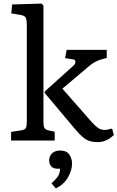

<svg xmlns="http://www.w3.org/2000/svg" viewBox="-20 -786 657 1074"><path d="M42 0V-48L99 -57Q119 -60 124.5 -70Q130 -80 130 -108V-644Q130 -679 122.5 -689.5Q115 -700 87 -704L43 -711L48 -761L212 -766L223 -755V-104Q223 -80 228.5 -70.5Q234 -61 250 -57L286 -49V0ZM527 9Q501 9 481.5 3Q462 -3 443 -19Q424 -35 399 -65L230 -266V-274L389 -417Q402 -428 402 -440Q402 -452 389 -454L344 -461L353 -507H577V-462L548 -454Q533 -450 515.5 -441.5Q498 -433 478 -416L329 -290L495 -101Q512 -82 528.5 -70.5Q545 -59 568 -59Q576 -59 607 -67L617 -31Q575 9 527 9ZM292 268 268 239Q298 213 307 195Q316 177 316 158H306Q278 158 266.5 144.5Q255 131 255 112Q255 87 271.5 71.5Q288 56 316 56Q352 56 367.5 78.5Q383 101 383 128Q383 167 360 206.5Q337 246 292 268Z"/></svg>

Font: Literata 12pt
Style: Regular
Weight: 400
Designer: Latin by Veronika Burian and Jose Scaglione. Greek by Irene Vlachou. Cyrillic by Vera Evstafieva.
Foundry: TypeTogether
Version: Version 3.002